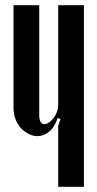

<svg xmlns="http://www.w3.org/2000/svg" viewBox="-20 -719 375 739"><path d="M202 -265Q190 -229 169 -212Q148 -195 124 -195Q108 -195 91.5 -203Q75 -211 61.5 -225Q48 -239 40 -259.5Q32 -280 32 -304V-699H131V-276Q131 -257 137 -249Q143 -241 151 -241Q159 -241 168.5 -247.5Q178 -254 186 -264.5Q194 -275 199 -288Q204 -301 204 -313V-699H303V0H204V-234L213 -261Z"/></svg>

Font: Moniqa ExtBd Cond Paragraph
Style: Regular
Weight: 800
Width: 3
Designer: Rajesh Rajput
Foundry: Rajesh Rajput
Version: Version 1.000